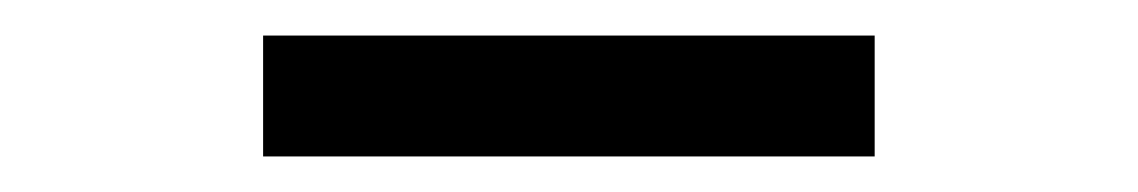

<svg xmlns="http://www.w3.org/2000/svg" viewBox="-20 -724 640 108"><path d="M472 -636H128V-704H472Z"/></svg>

Font: Nova Nerd Font
Style: Regular
Weight: 400
Designer: Belleve Invis
Foundry: Belleve Invis
Version: Version 24.1.4; ttfautohint (v1.8.4);Nerd Fonts 3.1.1